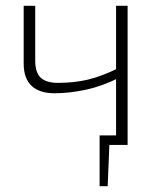

<svg xmlns="http://www.w3.org/2000/svg" viewBox="-20 -502 552 665"><path d="M325 -33H402V0H325ZM325 -5H359L353 143H325ZM102 -482V-292Q102 -251 121 -233Q140 -215 181 -215Q236 -215 283.5 -226Q331 -237 392 -267L395 -234Q336 -204 278.5 -191.5Q221 -179 169 -179Q117 -179 89.5 -204.5Q62 -230 62 -282V-482ZM422 -482V0H382V-482Z"/></svg>

Font: Exo 2 ExtraLight
Style: Regular
Weight: 250
Designer: Natanael Gama
Foundry: Natanael Gama
Version: Version 2.010